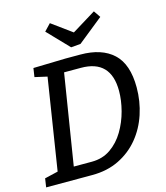

<svg xmlns="http://www.w3.org/2000/svg" viewBox="-132 -1024 972 1125"><g transform="rotate(-15 354.0 -462.0)"><path d="M402 -700Q531 -700 601 -635Q671 -570 671 -429Q671 -345 645.5 -267.5Q620 -190 570.5 -130Q521 -70 449.5 -35Q378 0 287 0H7L15 -53L96 -72L183 -625L108 -642L116 -695L311 -700ZM304 -76Q370 -76 419 -110Q468 -144 500.5 -198.5Q533 -253 549.5 -316Q566 -379 566 -436Q566 -624 385 -624H283L195 -76ZM544 -924 572 -883 419 -760 361 -755 238 -883 277 -924 399 -835Z"/></g></svg>

Font: Bitter Medium
Style: Italic
Weight: 500
Italic angle: -9°
Designer: Sol Matas, and Bitter project Authors
Foundry: Sol Matas
Version: Version 2.001